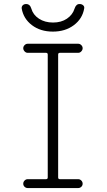

<svg xmlns="http://www.w3.org/2000/svg" viewBox="-20 -952 540 972"><path d="M89.8 -909.2Q88.9 -918.9 95.2 -925.3Q101.6 -931.6 112.3 -931.6Q131.8 -931.6 138.7 -908.2Q147.5 -877 177.2 -857.4Q207 -837.9 248.5 -837.9Q290 -837.9 318.8 -857.4Q347.7 -877 357.4 -908.2Q365.2 -932.6 383.8 -931.6Q393.6 -931.6 400.9 -925.3Q408.2 -918.9 406.2 -909.2Q397.5 -857.4 354 -824.7Q310.5 -792 247.6 -792Q184.6 -792 141.6 -824.7Q98.6 -857.4 89.8 -909.2ZM283.2 -684.6Q274.4 -684.6 274.4 -675.8V-53.7Q274.4 -44.9 283.2 -44.9H376Q384.8 -44.9 391.6 -38.1Q398.4 -31.2 398.4 -22Q398.4 -12.7 391.6 -6.3Q384.8 0 376 0H120.1Q111.3 0 104.5 -6.3Q97.7 -12.7 97.7 -22Q97.7 -31.2 104.5 -38.1Q111.3 -44.9 120.1 -44.9H212.9Q221.7 -44.9 221.7 -53.7V-675.8Q221.7 -684.6 212.9 -684.6H120.1Q111.3 -684.6 104.5 -691.9Q97.7 -699.2 97.7 -708Q97.7 -716.8 104.5 -723.6Q111.3 -730.5 120.1 -730.5H376Q384.8 -730.5 391.6 -723.6Q398.4 -716.8 398.4 -708Q398.4 -699.2 391.6 -691.9Q384.8 -684.6 376 -684.6Z"/></svg>

Font: Rounded-X Mgen+ 2m light
Style: Regular
Weight: 200
Designer: [Source Han Sans]
Ryoko NISHIZUKA  (kana & ideographs); Paul D. Hunt (Latin, Greek & Cyrillic); Wenlong ZHANG  (bopomofo
Version: Version 1.059.20150602